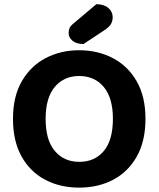

<svg xmlns="http://www.w3.org/2000/svg" viewBox="-20 -858 739 895"><path d="M658.1 -304Q658.1 -200 617.6 -128.3Q577.1 -56.6 507.3 -20Q437.5 16.6 349 16.6Q260.6 16.6 190.7 -20Q120.9 -56.6 80.7 -128.3Q40.5 -200 40.5 -304Q40.5 -408 81.6 -479.2Q122.8 -550.4 192.7 -587.1Q262.5 -623.8 349 -623.8Q435.9 -623.8 506.1 -587.1Q576.2 -550.4 617.2 -479.2Q658.1 -408 658.1 -304ZM506.3 -304Q506.3 -401.7 463.6 -452.7Q421 -503.7 349 -503.7Q278.4 -503.7 235.5 -453.1Q192.7 -402.4 192.7 -303.6Q192.7 -204.9 235.5 -154.2Q278.4 -103.6 349.6 -103.6Q421.5 -103.6 463.9 -154.2Q506.3 -204.9 506.3 -304ZM320.3 -746.7 429.1 -838.5Q465.3 -838.2 485.3 -820.6Q505.3 -803 505.3 -777.6Q505.3 -760.1 497 -745.7Q488.7 -731.4 464.7 -715.9L369.1 -652.6Q335.2 -653.2 317.6 -668.3Q300 -683.4 300 -703.9Q300 -715.4 303.6 -725.6Q307.2 -735.8 320.3 -746.7Z"/></svg>

Font: Baloo Bhaina 2
Style: Regular
Weight: 400
Designer: Yesha Goshar, Manish Minz, Shuchita Grover and Ek Type
Foundry: Ek Type
Version: Version 1.700